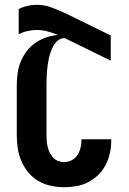

<svg xmlns="http://www.w3.org/2000/svg" viewBox="-20 -773 540 801"><path d="M247 8Q219 8 191.5 2Q164 -4 140 -18Q116 -32 98 -54Q80 -76 69 -101.5Q58 -127 54 -154.5Q50 -182 50 -210V-417Q50 -442 53.5 -467.5Q57 -493 66.5 -516Q76 -539 91.5 -559.5Q107 -580 128 -594.5Q149 -609 173 -617Q197 -625 222 -627Q201 -636 178.5 -642Q156 -648 133 -648Q114 -648 94.5 -643.5Q75 -639 58 -630V-735Q75 -744 94.5 -748.5Q114 -753 133 -753Q164 -753 193 -742.5Q222 -732 250 -719L442 -625V-520L250 -614H249Q235 -614 223 -605Q211 -596 204 -583.5Q197 -571 192 -557.5Q187 -544 184 -530.5Q181 -517 179 -502.5Q177 -488 176 -474Q175 -460 174.5 -445.5Q174 -431 174 -417V-210Q174 -198 175 -185Q176 -172 179 -160Q182 -148 187.5 -136.5Q193 -125 201.5 -115.5Q210 -106 222 -101.5Q234 -97 247 -97Q264 -97 279 -104.5Q294 -112 303 -126Q312 -140 316 -156.5Q320 -173 320 -189V-192H444V-186Q444 -160 438.5 -134.5Q433 -109 421 -85.5Q409 -62 390 -43.5Q371 -25 348 -13Q325 -1 299 3.5Q273 8 247 8Z"/></svg>

Font: Iosevka Extrabold
Style: Regular
Weight: 800
Monospace: yes
Designer: Belleve Invis
Foundry: Belleve Invis
Version: Version 32.5.0; ttfautohint (v1.8.4)